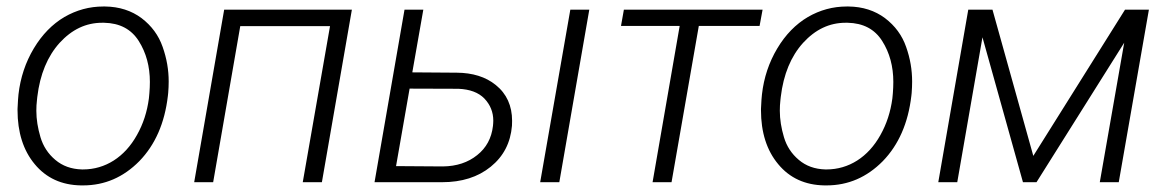

<svg xmlns="http://www.w3.org/2000/svg" viewBox="-20 -558 3579 588"><path d="M35.2 -252.4 33.7 -224.6C33.7 -223.1 33.7 -222.2 33.7 -220.7C33.7 -152.8 51.3 -97.2 86.4 -55.2C121.6 -12.7 168.9 8.8 228 9.8C230 9.8 232.4 9.8 234.4 9.8C300.8 9.8 357.9 -15.1 406.7 -64.5C455.1 -114.3 484.4 -180.7 494.1 -264.2L495.1 -273.4C496.1 -285.2 496.6 -296.9 496.6 -308.1C496.6 -343.8 490.7 -378.9 478 -414.6C465.8 -449.7 444.3 -479 413.6 -502.4C382.8 -525.4 345.2 -537.6 301.8 -538.1C299.8 -538.1 297.9 -538.1 296.4 -538.1C253.9 -538.1 214.4 -527.3 177.2 -505.9C140.1 -483.9 108.9 -452.1 83.5 -409.7C58.1 -367.2 42.5 -320.3 36.6 -269ZM94.2 -261.2C102.5 -330.6 125.5 -385.7 162.6 -426.8C200.2 -467.8 243.2 -488.3 293 -488.3C294.9 -488.3 296.9 -488.3 298.8 -488.3C346.7 -487.3 381.8 -468.8 404.8 -432.6C427.7 -396.5 439 -354.5 439 -307.1C439 -296.4 438.5 -284.7 437.5 -272.9L436 -256.8C430.7 -215.8 418.5 -178.2 399.4 -144.5C361.8 -76.7 302.2 -39.1 234.4 -39.1C233.4 -39.1 231.9 -39.1 231 -39.1C198.2 -40 171.4 -49.8 149.4 -68.4C127.4 -86.9 112.3 -109.9 104 -137.7C95.7 -165.5 91.3 -192.4 91.3 -218.8C91.3 -229.5 91.8 -240.7 93.3 -252.4Z M1057.6 -528.3H666.5L574.7 0H632.8L715.8 -478H990.7L907.2 0H965.8Z M1276.4 -528.3H1218.8L1127 0H1334C1394 0 1443.8 -15.6 1482.9 -47.4C1522 -79.1 1543.5 -120.6 1547.9 -172.9C1548.3 -177.7 1548.3 -183.1 1548.3 -188C1548.3 -233.9 1531.7 -271 1498 -297.9C1467.3 -322.8 1427.2 -335 1378.9 -335.4L1242.7 -336.4ZM1784.7 -528.3H1726.6L1634.3 0H1692.9ZM1383.8 -286.1C1418.5 -284.7 1445.3 -274.9 1463.4 -256.3C1481.4 -237.3 1490.7 -214.8 1490.7 -188.5C1490.7 -183.1 1490.2 -177.7 1489.7 -172.4C1485.4 -134.8 1469.2 -105 1441.4 -83C1413.6 -60.5 1378.4 -48.8 1336.4 -48.3L1192.9 -49.3L1234.4 -286.6Z M2315.4 -528.3H1890.6L1881.8 -478.5H2061.5L1978.5 0H2036.6L2120.1 -478.5H2306.2Z M2312 -252.4 2310.5 -224.6C2310.5 -223.1 2310.5 -222.2 2310.5 -220.7C2310.5 -152.8 2328.1 -97.2 2363.3 -55.2C2398.4 -12.7 2445.8 8.8 2504.9 9.8C2506.8 9.8 2509.3 9.8 2511.2 9.8C2577.6 9.8 2634.8 -15.1 2683.6 -64.5C2731.9 -114.3 2761.2 -180.7 2771 -264.2L2772 -273.4C2772.9 -285.2 2773.4 -296.9 2773.4 -308.1C2773.4 -343.8 2767.6 -378.9 2754.9 -414.6C2742.7 -449.7 2721.2 -479 2690.4 -502.4C2659.7 -525.4 2622.1 -537.6 2578.6 -538.1C2576.7 -538.1 2574.7 -538.1 2573.2 -538.1C2530.8 -538.1 2491.2 -527.3 2454.1 -505.9C2417 -483.9 2385.7 -452.1 2360.4 -409.7C2335 -367.2 2319.3 -320.3 2313.5 -269ZM2371.1 -261.2C2379.4 -330.6 2402.3 -385.7 2439.5 -426.8C2477.1 -467.8 2520 -488.3 2569.8 -488.3C2571.8 -488.3 2573.7 -488.3 2575.7 -488.3C2623.5 -487.3 2658.7 -468.8 2681.6 -432.6C2704.6 -396.5 2715.8 -354.5 2715.8 -307.1C2715.8 -296.4 2715.3 -284.7 2714.4 -272.9L2712.9 -256.8C2707.5 -215.8 2695.3 -178.2 2676.3 -144.5C2638.7 -76.7 2579.1 -39.1 2511.2 -39.1C2510.3 -39.1 2508.8 -39.1 2507.8 -39.1C2475.1 -40 2448.2 -49.8 2426.3 -68.4C2404.3 -86.9 2389.2 -109.9 2380.9 -137.7C2372.6 -165.5 2368.2 -192.4 2368.2 -218.8C2368.2 -229.5 2368.7 -240.7 2370.1 -252.4Z M3019.5 -528.3H2945.3L2853.5 0H2911.6L2988.8 -443.8L3112.8 0H3154.3L3422.9 -427.2L3348.1 0H3406.2L3498.5 -528.3H3425.3L3144.5 -80.6Z"/></svg>

Font: Roboto Light
Style: Italic
Weight: 300
Italic angle: -12°
Designer: Google
Version: Version 2.137; 2017